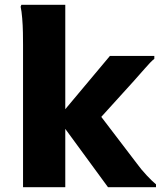

<svg xmlns="http://www.w3.org/2000/svg" viewBox="-20 -780 670 800"><path d="M252 0H76V-594Q76 -614 75.5 -644Q75 -674 72.5 -704Q70 -734 66 -752L69 -760H252V-325L438 -547H623V-535Q608 -523 583.5 -494.5Q559 -466 538 -443L402 -293L550 -99Q568 -74 591.5 -49Q615 -24 630 -12V0H430L252 -243Z"/></svg>

Font: Kufam
Style: Bold
Weight: 700
Designer: Wael Morcos, Artur Schmal
Foundry: Original Type
Version: Version 1.300; ttfautohint (v1.8.3)